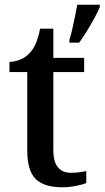

<svg xmlns="http://www.w3.org/2000/svg" viewBox="-20 -780 441 810"><path d="M241 10Q167 10 131 -24.5Q95 -59 95 -146V-476H20V-519Q41 -519 64 -528Q87 -537 103 -554Q120 -571 131 -596.5Q142 -622 149 -659H205V-536H335V-476H205V-146Q205 -97 224.5 -74Q244 -51 279 -51Q297 -51 312.5 -53Q328 -55 344 -58V-8Q331 -2 302 4Q273 10 241 10ZM273 -613Q280 -634 285.5 -659.5Q291 -685 296.5 -711Q302 -737 306 -760H401V-750Q392 -729 377.5 -702Q363 -675 346 -648Q329 -621 314 -600H273Z"/></svg>

Font: Noto Serif Armenian Medium
Style: Regular
Weight: 500
Version: Version 2.007